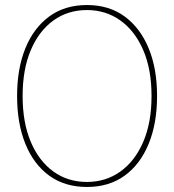

<svg xmlns="http://www.w3.org/2000/svg" viewBox="-20 -732 692 764"><path d="M326 12Q238 12 176 -33Q114 -78 81 -159.5Q48 -241 48 -350Q48 -459 81 -540Q114 -621 176 -666.5Q238 -712 326 -712Q414 -712 476 -666.5Q538 -621 571.5 -540Q605 -459 605 -350Q605 -241 571.5 -159.5Q538 -78 476 -33Q414 12 326 12ZM326 -8Q401 -8 459 -49.5Q517 -91 550 -167.5Q583 -244 583 -350Q583 -456 550 -532.5Q517 -609 459 -650.5Q401 -692 326 -692Q250 -692 192.5 -650.5Q135 -609 102.5 -532.5Q70 -456 70 -350Q70 -244 102.5 -167.5Q135 -91 192.5 -49.5Q250 -8 326 -8Z"/></svg>

Font: DM Sans Thin
Style: Regular
Weight: 100
Designer: Colophon Foundry, Jonny Pinhorn
Foundry: Colophon Foundry
Version: Version 4.004; ttfautohint (v1.8.4.7-5d5b)